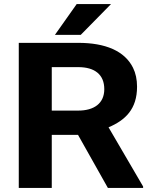

<svg xmlns="http://www.w3.org/2000/svg" viewBox="-20 -921 766 941"><path d="M651.7 -496C651.7 -531.3 645.1 -562.3 631.9 -589C591 -671.6 496 -711 363.5 -711H72V0H233.7V-260H362.4L508.7 0H681.4V-7L512 -297C594.6 -332 651.7 -386.5 651.7 -496ZM491.1 -484C491.1 -414.4 441.1 -379 363.5 -379H233.7V-592H363.5C444.9 -592 491.1 -555 491.1 -484ZM355.8 -901 249.1 -750H375.6L524.1 -901Z"/></svg>

Font: Asimov
Style: Wid
Weight: 500
Designer: Google
Version: Version 2.000980; 2014